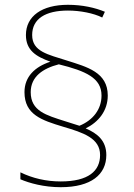

<svg xmlns="http://www.w3.org/2000/svg" viewBox="-20 -779 558 800"><path d="M82 -395C82 -301 154 -278 243 -251C328 -226 397 -203 397 -133C397 -67 349 -23 233 -23C173 -23 116 -36 65 -61V-32C102 -16 163 1 233 1C360 1 423 -52 423 -133C423 -193 386 -223 337 -244C390 -270 429 -317 429 -381C429 -478 343 -500 258 -527C180 -552 114 -564 114 -633C114 -701 170 -735 263 -735C314 -735 370 -724 406 -706L417 -730C376 -747 323 -759 263 -759C155 -759 88 -712 88 -633C88 -569 131 -543 190 -522C126 -501 82 -460 82 -395ZM108 -395C108 -460 159 -494 225 -511C338 -483 403 -454 403 -381C403 -323 367 -278 311 -255L251 -274C173 -299 108 -316 108 -395Z"/></svg>

Font: Noto Sans Arabic Thin
Style: Regular
Weight: 100
Designer: Monotype Design Team, Nadine Chahine, Nizar Qandah and Khaled Hosny
Foundry: Monotype Imaging Inc.
Version: Version 2.012